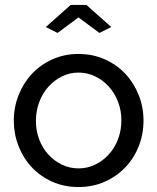

<svg xmlns="http://www.w3.org/2000/svg" viewBox="-20 -750 639 780"><path d="M36.1 -259.8Q36.1 -314.9 55.7 -364Q75.2 -413.1 109.6 -450Q144 -486.8 192.6 -508.8Q241.2 -530.8 298.8 -530.8Q356.9 -530.8 406 -508.8Q455.1 -486.8 489.5 -450Q523.9 -413.1 543.5 -364Q563 -314.9 563 -259.8Q563 -205.6 543.9 -156.7Q524.9 -107.9 490 -71Q455.1 -34.2 406.5 -12.2Q357.9 9.8 298.8 9.8Q239.7 9.8 191.4 -12.2Q143.1 -34.2 108.6 -71Q74.2 -107.9 55.2 -157Q36.1 -206.1 36.1 -259.8ZM126 -258.8Q126 -217.8 139.4 -182.9Q152.8 -147.9 176.5 -122.1Q200.2 -96.2 231.7 -81.1Q263.2 -65.9 298.8 -65.9Q335 -65.9 366.5 -81.1Q397.9 -96.2 421.9 -122.6Q445.8 -148.9 459.5 -184.6Q473.1 -220.2 473.1 -261.2Q473.1 -301.3 459.5 -336.7Q445.8 -372.1 421.9 -398.4Q397.9 -424.8 366.5 -439.9Q335 -455.1 298.8 -455.1Q262.7 -455.1 231.4 -439.5Q200.2 -423.8 176.5 -397.5Q152.8 -371.1 139.4 -335.4Q126 -299.8 126 -258.8ZM166 -640.1 267.1 -730H331.1L432.1 -640.1L383.8 -616.2L298.8 -679.2L213.9 -616.2Z"/></svg>

Font: Raleway Medium
Style: Regular
Weight: 500
Designer: Matt McInerney, Pablo Impallari, Rodrigo Fuenzalida
Foundry: Matt McInerney, Pablo Impallari, Rodrigo Fuenzalida
Version: Version 3.000g; ttfautohint (v1.5) -l 8 -r 28 -G 28 -x 14 -D